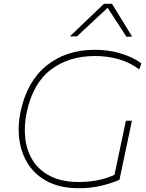

<svg xmlns="http://www.w3.org/2000/svg" viewBox="-20 -989 776 1018"><path d="M398.5 9Q303 9 236.2 -24.5Q169.5 -58 131.5 -115.5Q93.5 -173 83 -246.2Q72.5 -319.5 89.5 -399Q123.5 -557.5 226.8 -641.2Q330 -725 483.5 -725Q555.5 -725 620.5 -705.5Q685.5 -686 729.5 -653L718.5 -621Q665.5 -660 606.5 -676Q547.5 -692 484.5 -692Q345 -692 249.8 -619.8Q154.5 -547.5 121.5 -393Q106.5 -322 114 -256Q121.5 -190 154.2 -137.8Q187 -85.5 247.8 -54.8Q308.5 -24 399.5 -24Q445.5 -24 493.2 -32.5Q541 -41 587 -62Q595.5 -102 602.2 -134.8Q609 -167.5 616 -200Q626 -246 633 -280Q640 -314 647.5 -349H679.5Q672 -314 665 -280Q658 -246 648 -200Q640 -162.5 632 -124.2Q624 -86 613.5 -36Q574 -18 517.8 -4.5Q461.5 9 398.5 9ZM650.5 -794Q626 -832 600.8 -870.5Q575.5 -909 550.5 -947.5Q509 -908.5 469 -871.5Q429 -834.5 387.5 -796H350.5Q397 -840.5 441.2 -882.8Q485.5 -925 531.5 -969H573.5Q600 -925.5 627.2 -881.8Q654.5 -838 680.5 -795Z"/></svg>

Font: Commissioner Thin
Style: Italic
Weight: 100
Italic angle: -12°
Designer: Kostas Bartsokas
Foundry: Kostas Bartsokas
Version: Version 1.000; ttfautohint (v1.8.3)